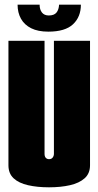

<svg xmlns="http://www.w3.org/2000/svg" viewBox="-20 -794 420 819"><path d="M189 5Q139 5 99.5 -4Q60 -13 38 -33.5Q16 -54 16 -89V-620H170V-137Q170 -131 172 -126Q174 -121 178.5 -118Q183 -115 189 -115Q196 -115 200.5 -118Q205 -121 207.5 -126.5Q210 -132 210 -137V-620H364V-89Q364 -54 341 -33.5Q318 -13 278.5 -4Q239 5 189 5ZM186 -659Q142 -659 113 -673.5Q84 -688 69.5 -714Q55 -740 55 -774H149Q149 -753 159 -740.5Q169 -728 188 -728Q211 -728 221 -740.5Q231 -753 232 -774H325Q325 -722 291.5 -690.5Q258 -659 186 -659Z"/></svg>

Font: Smooch Sans Thin Black
Style: Regular
Weight: 900
Version: Version 1.010